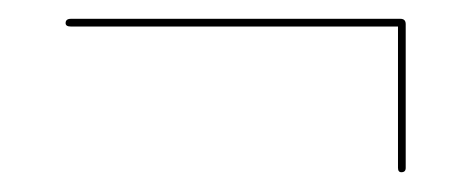

<svg xmlns="http://www.w3.org/2000/svg" viewBox="-20 -442 489 199"><path d="M48 -418Q48 -422.5 53.5 -422.5H395Q400.5 -422.5 400.5 -417V-268Q400.5 -263.5 396 -263.5Q392.5 -263.5 392.5 -268V-414.5H53.5Q48 -414.5 48 -418Z"/></svg>

Font: Fraunces 144pt S000
Style: Bold
Weight: 700
Version: Version 1.000; ttfautohint (v1.8.3)